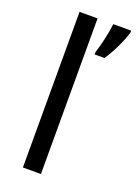

<svg xmlns="http://www.w3.org/2000/svg" viewBox="-145 -820 628 881"><g transform="rotate(20 168.5 -380.0)"><path d="M173 0V-760H85V0ZM337 -751V-760H250C245 -717 230 -650 217 -612V-600H265C295 -644 328 -715 337 -751Z"/></g></svg>

Font: Noto Sans Gujarati UI
Style: Regular
Weight: 400
Designer: Jelle Bosma - Monotype Design Team, Universal Thirst
Foundry: Monotype Imaging Inc.
Version: Version 2.106